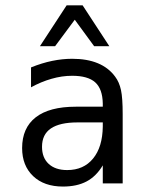

<svg xmlns="http://www.w3.org/2000/svg" viewBox="-20 -684 540 716"><path d="M268.6 -227.5Q203.1 -227.5 169.9 -205.1Q136.7 -182.6 136.7 -136.7Q136.7 -95.7 161.6 -72.8Q186.5 -49.8 230.5 -49.8Q292 -49.8 327.1 -92.8Q362.3 -135.7 363.3 -211.9V-227.5ZM437.5 -258.8V0H363.3V-67.4Q338.9 -26.4 302.7 -7.3Q266.6 11.7 214.8 11.7Q144.5 11.7 103.5 -27.3Q62.5 -66.4 62.5 -131.8Q62.5 -207 113.3 -246.6Q164.1 -286.1 262.7 -286.1H363.3V-297.9Q362.3 -352.5 335 -377Q307.6 -401.4 249 -401.4Q210.9 -401.4 171.9 -390.1Q132.8 -378.9 95.7 -358.4V-432.6Q136.7 -449.2 174.8 -457Q212.9 -464.8 249 -464.8Q304.7 -464.8 344.7 -448.2Q384.8 -431.6 409.2 -398.4Q424.8 -377.9 431.2 -348.1Q437.5 -318.4 437.5 -258.8ZM228.5 -664.1H288.1L387.7 -511.7H331.1L258.8 -610.4L185.5 -511.7H128.9Z"/></svg>

Font: BabelStone Shapes
Style: Regular
Weight: 400
Designer: Andrew West
Foundry: BabelStone
Version: Version 15.0.0 September 13, 2022